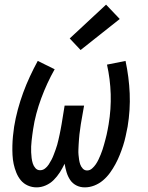

<svg xmlns="http://www.w3.org/2000/svg" viewBox="-20 -801 640 829"><path d="M138 8Q118 8 100 0Q82 -8 70 -22.5Q58 -37 50.5 -55.5Q43 -74 39 -93Q35 -112 34 -132Q33 -152 33.5 -172.5Q34 -193 36 -213.5Q38 -234 41 -254Q47 -291 57 -328Q67 -365 80 -400.5Q93 -436 109 -470.5Q125 -505 143 -538L216 -502Q199 -472 184.5 -440.5Q170 -409 158 -376.5Q146 -344 137 -310.5Q128 -277 123 -243Q121 -231 119.5 -218.5Q118 -206 116.5 -193.5Q115 -181 114.5 -168.5Q114 -156 114.5 -143.5Q115 -131 116.5 -119Q118 -107 121.5 -95.5Q125 -84 133 -75Q141 -66 153 -66Q165 -66 174.5 -73.5Q184 -81 190.5 -91Q197 -101 202.5 -111.5Q208 -122 212 -133Q216 -144 220 -154.5Q224 -165 227 -176Q230 -187 232.5 -198Q235 -209 237.5 -220.5Q240 -232 242 -243Q244 -254 246 -265L259 -345H343L329 -265Q328 -254 326 -243Q324 -232 323 -221Q322 -210 321 -198.5Q320 -187 319.5 -176Q319 -165 318.5 -154Q318 -143 319 -132.5Q320 -122 321.5 -111.5Q323 -101 326.5 -91Q330 -81 337.5 -73Q345 -65 356 -65Q368 -65 377.5 -73.5Q387 -82 393.5 -91.5Q400 -101 405 -111.5Q410 -122 414.5 -133Q419 -144 422.5 -154.5Q426 -165 429 -176Q432 -187 435 -198Q438 -209 440.5 -220Q443 -231 445 -242Q447 -253 449 -264Q460 -330 458 -394.5Q456 -459 442 -522L522 -538Q537 -468 540 -397.5Q543 -327 531 -254Q527 -234 522.5 -213Q518 -192 511.5 -172Q505 -152 497 -132Q489 -112 478.5 -92.5Q468 -73 455 -55Q442 -37 425 -22.5Q408 -8 387.5 0Q367 8 346 8Q326 8 309.5 -0.5Q293 -9 283 -24Q273 -39 267.5 -57Q262 -75 259 -94Q250 -75 238.5 -57Q227 -39 212 -24Q197 -9 177.5 -0.5Q158 8 138 8ZM328 -585 281 -635 438 -781 497 -719Z"/></svg>

Font: Iosevka Curly Slab Extended
Style: Italic
Weight: 400
Width: 7
Italic angle: -9°
Monospace: yes
Designer: Belleve Invis
Foundry: Belleve Invis
Version: Version 11.1.0; ttfautohint (v1.8.3)